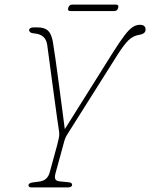

<svg xmlns="http://www.w3.org/2000/svg" viewBox="-20 -820 657 840"><path d="M295.5 -11Q294.5 0 276 0H117.5Q104.5 0 104.5 -10Q105.5 -19.5 124 -22L154 -26Q188 -31 197.5 -66L230 -185Q235.5 -205.5 237.8 -217.8Q240 -230 239 -241Q235 -266.5 229.5 -306Q224 -345.5 217.8 -391.2Q211.5 -437 205.5 -482.2Q199.5 -527.5 194.5 -564.8Q189.5 -602 186.5 -624Q180 -669 132 -673.5Q107.5 -675 107.5 -689Q107 -693 112.2 -696.5Q117.5 -700 124 -700H146Q175.5 -700 190.5 -685.5Q205.5 -671 211.5 -635.5Q216 -609 222.8 -561.2Q229.5 -513.5 237 -457Q244.5 -400.5 251.5 -346.8Q258.5 -293 263.5 -255L474.5 -591Q504.5 -638.5 524.5 -664.8Q544.5 -691 560 -701.2Q575.5 -711.5 591.5 -711.5Q606 -711.5 611.5 -705.5Q617 -699.5 617 -690.5Q617 -672 588.5 -667.5Q562.5 -663.5 542.2 -644Q522 -624.5 493 -578.5L287 -252Q277 -236.5 271.2 -226.8Q265.5 -217 262 -205L223 -62.5Q218 -44 222.2 -36Q226.5 -28 241 -26.5L282 -22.5Q296 -20.5 295.5 -11ZM278.5 -785.5Q282.5 -800 296.5 -800H486.5Q501 -800 497 -785.5Q493 -771.5 479 -771.5H289Q274.5 -771.5 278.5 -785.5Z"/></svg>

Font: Fraunces144ptSuperSoftThinItalic
Style: Italic
Weight: 100
Italic angle: -16°
Version: Version 1.000;[0bf87f6ff]